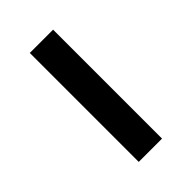

<svg xmlns="http://www.w3.org/2000/svg" viewBox="9 -874 404 404"><g transform="rotate(45 211.0 -672.5)"><path d="M373 -637.7H48.8V-707H373Z"/></g></svg>

Font: Pretendard GOV
Style: Regular
Weight: 400
Designer: Base glyphs from Inter by Rasmus Andersson; Hangeul glyphs from Noto Sans CJK(Source Han Sans) by Jang Soo-young and Kan
Foundry: Kil Hyung-jin
Version: Version 1.309